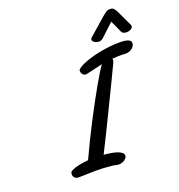

<svg xmlns="http://www.w3.org/2000/svg" viewBox="-159 -1050 1105 1186"><g transform="rotate(-20 393.0 -457.5)"><path d="M379.9 -3.9Q347.7 -7.3 322.5 -8.5Q297.4 -9.8 275.4 -9.8Q260.7 -9.8 246.8 -9.3Q232.9 -8.8 219 -8.5Q205.1 -8.3 190.2 -7.8Q175.3 -7.3 158.7 -7.3Q142.6 -7.3 133.8 -16.6Q125 -25.9 125 -39.6Q125 -44.9 126.5 -50.8Q127.9 -55.7 137.9 -61.3Q147.9 -66.9 164.3 -72Q180.7 -77.1 202.6 -81.1Q224.6 -85 249.5 -86.9Q274.9 -142.1 302.5 -198.5Q330.1 -254.9 357.9 -308.3Q385.7 -361.8 412.1 -410.6Q438.5 -459.5 461.4 -499.8Q484.4 -540 502.7 -569.8Q521 -599.6 532.7 -615.2Q507.8 -609.9 484.4 -603.8Q460.9 -597.7 431.6 -591.8Q425.8 -589.8 419.9 -589.8Q405.8 -589.8 397.9 -599.9Q390.1 -609.9 390.1 -624Q390.1 -630.4 401.6 -638.9Q413.1 -647.5 433.3 -656.5Q453.6 -665.5 481.2 -674.1Q508.8 -682.6 541.3 -689.5Q573.7 -696.3 609.6 -700.4Q645.5 -704.6 682.1 -704.6Q716.3 -704.6 735.6 -697.5Q754.9 -690.4 754.9 -673.3Q754.9 -665 750 -656.5Q745.1 -647.9 737.1 -641.1Q729 -634.3 717.8 -630.1Q706.5 -626 694.3 -626Q687.5 -626 681.6 -626.7Q675.8 -627.4 668.9 -627.4Q650.9 -627.4 635.3 -626.7Q619.6 -626 605.5 -625Q606.4 -620.1 606.4 -617.7Q606.4 -610.8 604 -604.7Q601.6 -598.6 599.1 -593.3Q584 -561.5 562.5 -516.8Q541 -472.2 516.6 -421.9Q492.2 -371.6 467 -319.8Q441.9 -268.1 419.4 -222.2Q397 -176.3 378.9 -140.4Q360.8 -104.5 351.6 -85.9Q378.9 -83.5 401.9 -79.3Q424.8 -75.2 441.2 -69.1Q457.5 -63 466.8 -54.7Q476.1 -46.4 476.1 -36.1Q476.1 -28.8 471.2 -21.7Q466.3 -14.6 458.5 -9Q450.7 -3.4 440.9 -0.2Q431.2 2.9 420.9 2.9Q409.7 2.9 399.7 0Q389.6 -2.9 379.9 -3.9ZM529.8 -791.5Q563 -820.3 586.4 -841.1Q609.9 -861.8 626 -876Q642.1 -890.1 652.3 -898.4Q662.6 -906.7 669.9 -911.4Q677.2 -916 683.1 -917.2Q689 -918.5 695.8 -918.5Q709 -918.5 717 -912.1Q725.1 -905.8 733.4 -890.1Q741.7 -874.5 753.2 -848.1Q764.6 -821.8 784.7 -781.2Q786.1 -777.3 786.1 -773.9Q786.1 -768.1 782.5 -763.4Q778.8 -758.8 772.9 -755.4Q767.1 -752 759.8 -750Q752.4 -748 745.1 -748Q734.4 -748 725.3 -751.7Q716.3 -755.4 712.4 -763.7Q709 -771.5 703.1 -784.9Q697.3 -798.3 691.4 -811Q684.6 -826.2 676.8 -842.3Q659.2 -826.2 643.1 -811Q629.4 -798.3 615.2 -784.9Q601.1 -771.5 592.3 -763.7Q579.6 -752.4 565.4 -752.4Q557.1 -752.4 549.6 -754.6Q542 -756.8 536.1 -760.5Q530.3 -764.2 526.9 -769Q523.4 -773.9 523.4 -778.8Q523.4 -785.6 529.8 -791.5Z"/></g></svg>

Font: Damion
Style: Regular
Weight: 400
Foundry: vernon adams
Version: Version 1.000